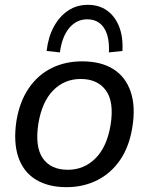

<svg xmlns="http://www.w3.org/2000/svg" viewBox="-20 -766 616 795"><path d="M255 9Q179 9 127.5 -23Q76 -55 55.5 -116.5Q35 -178 48 -265Q61 -345 99 -400.5Q137 -456 193.5 -484Q250 -512 320 -512Q398 -512 449 -480Q500 -448 521 -386.5Q542 -325 528 -239Q515 -158 477 -103Q439 -48 382 -19.5Q325 9 255 9ZM261 -63Q328 -63 375.5 -110.5Q423 -158 438 -249Q453 -344 418.5 -391.5Q384 -439 314 -439Q247 -439 200.5 -392Q154 -345 139 -255Q124 -159 157 -111Q190 -63 261 -63ZM228 -549 173 -555Q180 -614 203.5 -656.5Q227 -699 262.5 -722.5Q298 -746 344 -746Q390 -746 423 -722.5Q456 -699 473 -656.5Q490 -614 487 -555L431 -549Q434 -615 410.5 -650.5Q387 -686 341 -686Q297 -686 267 -650.5Q237 -615 228 -549Z"/></svg>

Font: Mulish ExtraLight Medium
Style: Italic
Weight: 500
Italic angle: -9°
Version: Version 3.603